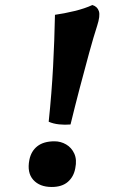

<svg xmlns="http://www.w3.org/2000/svg" viewBox="-20 -736 464 765"><path d="M348 -716Q368 -710 374 -691.5Q380 -673 367 -633Q353 -590 335 -524.5Q317 -459 297.5 -384.5Q278 -310 261 -240Q238 -238 215 -240.5Q192 -243 174 -251Q186 -366 191.5 -470.5Q197 -575 199 -677Q235 -682 276.5 -692Q318 -702 348 -716ZM186 9Q138 9 112.5 -19.5Q87 -48 97 -99Q104 -134 129 -153.5Q154 -173 197 -173Q222 -173 243.5 -160.5Q265 -148 276 -124Q287 -100 280 -66Q274 -32 250.5 -11.5Q227 9 186 9Z"/></svg>

Font: Vollkorn ExtraBold
Style: Italic
Weight: 800
Italic angle: -11°
Designer: Friedrich Althausen
Foundry: Friedrich Althausen
Version: Version 5.000; ttfautohint (v1.8.3)